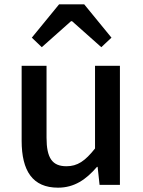

<svg xmlns="http://www.w3.org/2000/svg" viewBox="-20 -854 660 887"><path d="M248 13C324 13 378 -25 428 -83H431L440 0H534V-550H419V-168C373 -110 338 -86 287 -86C222 -86 195 -123 195 -218V-550H80V-204C80 -64 131 13 248 13ZM127 -680 173 -636 308 -756H313L448 -636L495 -680L369 -834H253Z"/></svg>

Font: Noto Sans CJK KR Medium
Style: Regular
Weight: 500
Designer: Ryoko NISHIZUKA (kana & ideographs); Paul D. Hunt (Latin, Greek & Cyrillic); Wenlong ZHANG (bopomofo); Sandoll Communica
Foundry: Adobe Systems Incorporated
Version: Version 1.004;PS 1.004;hotconv 1.0.82;makeotf.lib2.5.63406